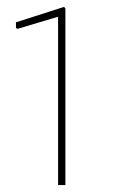

<svg xmlns="http://www.w3.org/2000/svg" viewBox="-20 -532 336 552"><path d="M147 -483.9 30.8 -449.2 25.9 -451.2V-467.8L164.1 -512.2L168 -507.8V0H147Z"/></svg>

Font: Datalegreya
Style: Thin
Weight: 250
Designer: Figs Lab
Foundry: Figs Lab
Version: Version 1.002;PS 001.002;hotconv 1.0.70;makeotf.lib2.5.58329